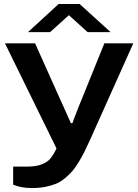

<svg xmlns="http://www.w3.org/2000/svg" viewBox="-20 -744 693 962"><path d="M120.1 -583 273.9 -724.1H378.9L534.2 -583H418.9L325.2 -668L231 -583ZM140.1 198.2Q85.4 198.2 45.9 181.2V90.8H115.2Q159.7 90.8 188.2 79.8Q216.8 68.8 231.7 51.3Q246.6 33.7 263.2 0L4.9 -526.9H155.8L270 -272Q279.8 -251 304.4 -195.8Q329.1 -140.6 335 -127H342.8Q342.3 -127 352.1 -152.6Q361.8 -178.2 376 -213.9Q390.1 -249.5 400.9 -274.9L502.9 -526.9H647.9L434.1 -49.8Q417 -11.7 404.3 13.9Q391.6 39.6 374.5 67.9Q357.4 96.2 341.6 114.3Q325.7 132.3 304.4 149.9Q283.2 167.5 259.8 177Q236.3 186.5 206.1 192.4Q175.8 198.2 140.1 198.2Z"/></svg>

Font: Archivo Expanded SemiBold
Style: Regular
Weight: 600
Width: 7
Designer: Hector Gatti
Foundry: Omnibus-Type
Version: Version 2.001